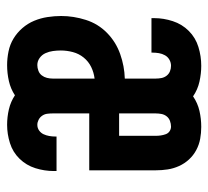

<svg xmlns="http://www.w3.org/2000/svg" viewBox="-43 -535 586 540"><g transform="rotate(90 250.0 -265.0)"><path d="M163 8Q144 8 124.5 4Q105 0 88.5 -10Q72 -20 59 -35Q46 -50 38.5 -68Q31 -86 28 -105.5Q25 -125 25 -144Q25 -179 36 -213.5Q47 -248 72.5 -273Q98 -298 132 -310Q166 -322 201 -323V-410Q201 -418 199.5 -426Q198 -434 193 -440.5Q188 -447 180.5 -450Q173 -453 165 -453Q156 -453 148 -448.5Q140 -444 135.5 -436Q131 -428 129.5 -419Q128 -410 128 -401Q128 -400 128 -399.5Q128 -399 128 -398H31Q31 -400 31 -402Q31 -404 31 -406Q31 -432 39.5 -458Q48 -484 67 -503Q86 -522 112 -530Q138 -538 165 -538Q187 -538 209.5 -533Q232 -528 251 -515Q270 -528 292 -533Q314 -538 337 -538Q354 -538 370.5 -535Q387 -532 402 -524Q417 -516 428.5 -503.5Q440 -491 447 -475.5Q454 -460 456.5 -443.5Q459 -427 459 -410V-223H299V-120Q299 -112 300 -104.5Q301 -97 305.5 -90.5Q310 -84 317 -80.5Q324 -77 331 -77Q340 -77 347 -82Q354 -87 357.5 -94.5Q361 -102 362.5 -110.5Q364 -119 364 -128Q364 -128 364 -129Q364 -130 364 -131H461Q461 -129 461 -127Q461 -125 461 -123Q461 -97 453 -71.5Q445 -46 426.5 -27Q408 -8 382.5 0Q357 8 331 8Q309 8 287.5 3Q266 -2 248 -14Q230 -2 208 3Q186 8 163 8ZM299 -307H362V-410Q362 -417 361 -424Q360 -431 357.5 -438Q355 -445 349 -449Q343 -453 336 -453Q328 -453 320 -450Q312 -447 307 -440.5Q302 -434 300.5 -426Q299 -418 299 -410ZM163 -77Q171 -77 179 -80Q187 -83 192 -89.5Q197 -96 199 -104Q201 -112 201 -120V-238Q184 -236 168.5 -228.5Q153 -221 142 -207.5Q131 -194 126.5 -177Q122 -160 122 -143Q122 -132 123.5 -121Q125 -110 129.5 -100Q134 -90 143 -83.5Q152 -77 163 -77Z"/></g></svg>

Font: Iosevka Slab Semibold
Style: Regular
Weight: 600
Monospace: yes
Designer: Belleve Invis
Foundry: Belleve Invis
Version: Version 11.1.1; ttfautohint (v1.8.3)